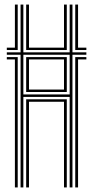

<svg xmlns="http://www.w3.org/2000/svg" viewBox="-20 -820 408 840"><path d="M70 0V-580.5H9.8V-591H70V-800H82.2V-591H284.8V-800H297V-591H357.8V-580.5H297V0H284.8V-396H82.2V0ZM45.2 0V-560H9.8V-570.2H57.5V0ZM94.5 0V-385.5H272.2V0H260V-374.8H106.8V0ZM309.2 0V-570.2H357.8V-560H321.5V0ZM82.2 -406.8H284.8V-580.5H82.2ZM94.5 -417.5V-570.2H272.2V-417.5ZM106.8 -428.2H260V-560H106.8ZM9.8 -601.2V-611.5H45.2V-800H57.5V-601.2ZM94.5 -601.2V-800H106.8V-611.5H260V-800H272.2V-601.2ZM309.2 -601.2V-800H321.5V-611.5H357.8V-601.2Z"/></svg>

Font: Big Shoulders Inline Text Thin Light
Style: Regular
Weight: 300
Version: Version 2.002